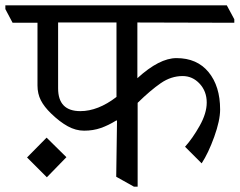

<svg xmlns="http://www.w3.org/2000/svg" viewBox="-51 -665 895 717"><path d="M0 0ZM462 -581V-373Q544 -448 608 -448Q685 -448 728 -395.5Q771 -343 771 -256Q771 -215 749 -154Q727 -93 702 -55L640 -117Q668 -148 694.5 -195Q721 -242 721 -282Q721 -324 694.5 -352.5Q668 -381 631 -381Q588 -381 549.5 -354.5Q511 -328 463 -281V32H449L383 -5L386 -215H383Q354 -197 325.5 -187Q297 -177 263 -177Q232 -177 202 -193.5Q172 -210 140 -241Q114 -266 101.5 -290.5Q89 -315 89 -346V-580H-4L-31 -631V-645H796L824 -593V-580ZM384 -303V-581H166V-335Q166 -250 249 -250Q315 -250 384 -303ZM197 -78 124 -3 50 -77 123 -151Z"/></svg>

Font: Grenzecho Serif
Style: Serif-Regular
Weight: 400
Designer: Dan Reynolds
Foundry: Dan Reynolds
Version: Version 1.001; ttfautohint (v1.1) -l 5 -r 5 -G 72 -x 0 -D la